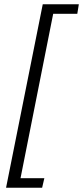

<svg xmlns="http://www.w3.org/2000/svg" viewBox="-20 -728 389 900"><path d="M8.4 152 180.4 -708H349.5L342.3 -663.2H229.3L76.2 107.2H187.9L177.5 152Z"/></svg>

Font: Source Sans Variable
Style: Italic
Weight: 200
Italic angle: -11°
Designer: Paul D. Hunt
Foundry: Adobe Systems Incorporated
Version: Version 3.006;hotconv 1.0.111;makeotfexe 2.5.65597